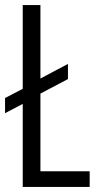

<svg xmlns="http://www.w3.org/2000/svg" viewBox="-20 -740 415 760"><path d="M101 -345 0 -292V-352L100 -404ZM100 -408 249 -487V-427L101 -349ZM70 0V-720H140V0ZM112 0V-62H335V0Z"/></svg>

Font: Instrument Sans Condensed
Style: Regular
Weight: 400
Width: 3
Designer: Rodrigo Fuenzalida
Foundry: fragTYPE
Version: Version 1.000;gftools[0.9.28]